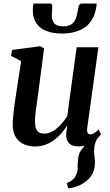

<svg xmlns="http://www.w3.org/2000/svg" viewBox="-20 -815 622 1082"><path d="M365 246.5 356.5 217Q378.5 207.5 391 196.2Q403.5 185 410 168.5Q418 151.5 417.5 129Q417 106.5 420 83Q422 50 438.8 29.2Q455.5 8.5 468 -8.5L539 -48.5Q523 -29 516.5 -7.8Q510 13.5 510 37.5Q510.5 51.5 512.8 69.2Q515 87 515 104Q515 135 502.5 161.2Q490 187.5 464 207.5Q444 223 420 232.8Q396 242.5 365 246.5ZM176 10.5Q143 10.5 115 -1.8Q87 -14 69.5 -41Q52 -68 51.5 -111.5Q51.5 -128 53.2 -149.5Q55 -171 58 -195.2Q61 -219.5 64.5 -243Q68 -266.5 71 -287L99 -470.5L42.5 -500L48.5 -533.5L207 -554.5L228.5 -542.5L195 -287Q192.5 -266.5 189.2 -244.5Q186 -222.5 183.2 -201.5Q180.5 -180.5 178.8 -162.5Q177 -144.5 177 -132Q177 -105.5 183 -90.2Q189 -75 200.8 -68.5Q212.5 -62 230 -62Q254 -62 277.8 -76Q301.5 -90 322.5 -112.8Q343.5 -135.5 359 -161L412 -548.5H534.5L471.5 -93.5Q469 -75 474 -66.2Q479 -57.5 488.5 -57.5Q497.5 -57.5 508.5 -63.8Q519.5 -70 536.5 -85L549 -57.5Q542.5 -47.5 525 -31.5Q507.5 -15.5 481.5 -2.8Q455.5 10 423 10Q387.5 10 370.8 -6.2Q354 -22.5 353 -48.5Q353 -51.5 353.2 -58Q353.5 -64.5 354.5 -72.8Q355.5 -81 356.8 -89.5Q358 -98 359 -105L357.5 -106Q343.5 -84 325.5 -63.2Q307.5 -42.5 284.8 -25.8Q262 -9 235 0.8Q208 10.5 176 10.5ZM262 -795Q271 -795 273 -788Q275 -781 274.5 -769.5Q274.5 -761 273.2 -750.2Q272 -739.5 272 -731Q271 -702 285.5 -684.2Q300 -666.5 335 -666.5Q367.5 -666.5 384.2 -679.2Q401 -692 408.2 -713Q415.5 -734 419 -758.5Q420.5 -772.5 425.2 -783.8Q430 -795 441 -795H524.5Q524.5 -791.5 524.2 -787.2Q524 -783 523 -776.5Q510.5 -698.5 460.2 -662.2Q410 -626 327 -626Q278 -626 241 -640.5Q204 -655 184 -685Q164 -715 165 -762Q165 -770 166 -778.5Q167 -787 169.5 -795Z"/></svg>

Font: Merriweather 48pt SemiBold
Style: Italic
Weight: 600
Italic angle: -7.8°
Designer: Eben Sorkin
Foundry: Eben Sorkin
Version: Version 2.101